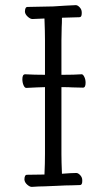

<svg xmlns="http://www.w3.org/2000/svg" viewBox="-20 -726 415 747"><path d="M313 -404Q313 -385 303 -385L260 -386Q249 -387 225 -387H219V-126Q219 -97 221 -50Q259 -53 277 -53Q284 -53 292 -44.5Q300 -36 300 -25V-21Q300 -6 291 -6L260 -5Q237 -5 201 -3L153 -1Q133 -1 105 1Q97 2 86.5 -7Q76 -16 75 -27Q75 -46 85 -46Q124 -46 153 -47Q155 -90 155 -127V-387L124 -386L83 -384H82Q76 -384 71.5 -394.5Q67 -405 67 -418Q67 -437 78 -437Q114 -435 155 -435V-569Q155 -603 153 -654Q118 -652 106 -652Q98 -652 88 -661Q78 -670 77 -680Q77 -699 87 -699L187 -701L234 -704L275 -706Q282 -706 290 -697.5Q298 -689 298 -678V-674Q298 -659 289 -659L221 -657Q221 -634 220 -621L219 -568V-435H226Q269 -435 297 -437H298Q303 -437 308 -427Q313 -417 313 -404Z"/></svg>

Font: JyunsaiKaai Light
Style: Regular
Weight: 300
Designer: Fontworks Inc.
Version: Version 0.030;April 7, 2024;FontCreator 14.0.0.2901 64-bit